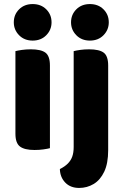

<svg xmlns="http://www.w3.org/2000/svg" viewBox="-20 -731 609 946"><path d="M48 -621Q48 -659 74 -685Q100 -711 141 -711Q182 -711 208 -685Q234 -659 234 -621Q234 -584 208 -557.5Q182 -531 141 -531Q100 -531 74 -557.5Q48 -584 48 -621ZM56 -264H226V-1Q215 2 194.5 5Q174 8 150 8Q101 8 78.5 -9Q56 -26 56 -72ZM226 -175H56V-479Q67 -482 87.5 -485Q108 -488 132 -488Q182 -488 204 -471.5Q226 -455 226 -408ZM275 102Q299 90 314 75Q329 60 336 40.5Q343 21 343 -7V-232H513V9Q513 74 493.5 115Q474 156 441.5 175.5Q409 195 370 195Q327 195 301.5 168.5Q276 142 275 102ZM330 -621Q330 -659 356 -685Q382 -711 423 -711Q464 -711 490 -685Q516 -659 516 -621Q516 -584 490 -557.5Q464 -531 423 -531Q382 -531 356 -557.5Q330 -584 330 -621ZM513 -175H343V-479Q354 -482 374.5 -485Q395 -488 419 -488Q469 -488 491 -471.5Q513 -455 513 -408Z"/></svg>

Font: Baloo Tamma 2 ExtraBold
Style: Regular
Weight: 800
Designer: Divya Kowshik, Shuchita Grover and Ek Type
Foundry: Ek Type
Version: Version 1.700